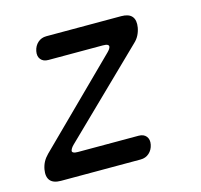

<svg xmlns="http://www.w3.org/2000/svg" viewBox="-85 -643 771 736"><g transform="rotate(-15 300.0 -275.0)"><path d="M70 0Q40 0 27.5 -15Q15 -30 20 -59Q23 -75 30 -88Q37 -101 49 -113L369 -429Q375 -435 378 -439.5Q381 -444 382 -448Q383 -454 377.5 -457Q372 -460 359 -460H143Q123 -460 113 -472.5Q103 -485 107 -505Q111 -525 125 -537.5Q139 -550 159 -550H456Q486 -550 498.5 -535Q511 -520 506 -491Q503 -475 496 -461.5Q489 -448 477 -437L152 -121Q146 -115 143 -110Q140 -105 139 -101Q138 -96 143.5 -93Q149 -90 161 -90H402Q422 -90 432 -77.5Q442 -65 438 -45Q434 -25 420 -12.5Q406 0 386 0Z"/></g></svg>

Font: Maple Mono NL
Style: Italic
Weight: 400
Italic angle: -10°
Monospace: yes
Designer: subframe7536
Version: Version 7.000